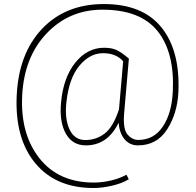

<svg xmlns="http://www.w3.org/2000/svg" viewBox="-20 -709 969 950"><path d="M308.6 -203.1Q299.3 -121.6 324 -68.8Q348.6 -16.1 402.3 -16.1Q456.1 -16.1 498.3 -48.6Q540.5 -81.1 568.8 -168.5L589.4 -405.8Q554.7 -445.8 489.7 -445.8Q424.8 -445.8 373 -384Q321.3 -322.3 308.6 -203.1ZM495.6 -472.7Q536.1 -472.7 561.5 -459.2Q586.9 -445.8 617.7 -418.9L593.8 -143.1Q588.4 -68.8 611.6 -42.7Q634.8 -16.6 664.1 -16.6Q741.2 -16.6 785.4 -82.3Q829.6 -147.9 835 -255.4Q844.7 -448.7 759.8 -554.9Q674.8 -661.1 486.8 -661.1Q322.8 -661.1 211.2 -544.2Q99.6 -427.2 89.8 -236.8Q80.1 -46.4 175 74Q270 194.3 444.3 194.3Q486.8 194.3 531 183.6Q575.2 172.9 605.5 155.3L617.2 177.7Q586.9 197.3 537.1 209.2Q487.3 221.2 442.4 221.2Q256.8 221.2 155.3 99.4Q53.7 -22.5 62.5 -232.4Q71.3 -442.4 187.5 -565.7Q303.7 -689 494.1 -689Q684.6 -689 777.8 -574.7Q871.1 -460.4 862.8 -255.4Q857.9 -148.4 807.1 -69.1Q756.3 10.3 662.6 10.3Q622.1 10.3 596.7 -19.5Q571.3 -49.3 566.9 -102.1Q512.7 10.3 404.8 10.3Q338.4 10.3 305.7 -47.9Q272.9 -106 282.2 -203.1Q293.5 -325.2 352.5 -398.9Q411.6 -472.7 495.6 -472.7Z"/></svg>

Font: Roboto-Thin
Style: Regular
Weight: 250
Designer: Google
Version: Version 1.100141; 2013; ttfautohint (v0.94.14-c901) -l 8 -r 